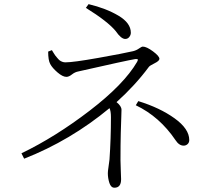

<svg xmlns="http://www.w3.org/2000/svg" viewBox="-20 -833 1040 905"><path d="M384.8 -795.9 397.5 -813.5Q479.5 -793.9 538.1 -759.3Q596.7 -724.6 596.7 -678.7Q596.7 -668 589.4 -658.7Q582 -649.4 570.3 -649.4Q550.8 -649.4 525.4 -686.5Q487.3 -732.4 384.8 -795.9ZM207 -589.8 224.6 -596.7Q225.6 -595.7 231.4 -585.4Q237.3 -575.2 240.2 -571.8Q243.2 -568.4 249.5 -560.5Q255.9 -552.7 260.7 -548.8Q265.6 -544.9 272.9 -542Q280.3 -539.1 288.1 -539.1Q325.2 -539.1 443.4 -560.1Q561.5 -581.1 607.4 -591.8Q623 -595.7 635.3 -604.5Q647.5 -613.3 653.3 -613.3Q670.9 -613.3 701.2 -590.8Q731.4 -568.4 731.4 -555.7Q731.4 -545.9 708.5 -534.7Q685.5 -523.4 681.6 -517.6Q617.2 -430.7 529.3 -351.6Q552.7 -333 552.7 -315.4Q552.7 -308.6 551.8 -284.2Q550.8 -259.8 549.3 -207Q547.9 -154.3 547.9 -78.1Q547.9 -61.5 549.3 -30.3Q550.8 1 550.8 11.7Q550.8 51.8 519.5 51.8Q502.9 51.8 495.6 29.3Q488.3 6.8 488.3 -16.6Q488.3 -26.4 491.2 -44.4Q494.1 -62.5 496.1 -81.1Q502.9 -179.7 502.9 -280.3Q502.9 -309.6 496.1 -323.2Q312.5 -170.9 93.8 -85L81.1 -110.4Q241.2 -187.5 402.8 -311.5Q564.5 -435.5 626 -541Q630.9 -549.8 629.4 -552.7Q627.9 -555.7 618.2 -554.7Q581.1 -548.8 348.6 -496.1Q333 -493.2 318.8 -481.9Q304.7 -470.7 293 -470.7Q275.4 -470.7 251 -491.7Q226.6 -512.7 216.8 -531.2Q207 -548.8 207 -589.8ZM620.1 -336.9 631.8 -356.4Q733.4 -325.2 802.7 -275.4Q872.1 -225.6 872.1 -172.9Q872.1 -161.1 864.3 -153.8Q856.4 -146.5 845.7 -146.5Q824.2 -146.5 807.6 -171.9Q732.4 -283.2 620.1 -336.9Z"/></svg>

Font: GenYoMin TW TTF Light
Style: Regular
Weight: 300
Version: Version 1.300